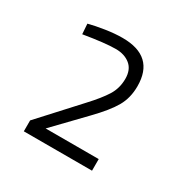

<svg xmlns="http://www.w3.org/2000/svg" viewBox="-89 -875 458 473"><g transform="rotate(30 140.0 -638.5)"><path d="M36 -509 134 -616Q161 -645 174.5 -666.5Q188 -688 188 -715Q188 -741 172 -754Q156 -767 131 -767Q101 -767 41 -757L39 -786Q58 -791 84 -795Q110 -799 132 -799Q223 -799 223 -714Q223 -681 208.5 -655.5Q194 -630 159 -594L79 -511H230V-478H36Z"/></g></svg>

Font: Cairo ExtraLight
Style: Regular
Weight: 275
Designer: Mohamed Gaber, Accademia di Belle Arti di Urbino and others
Foundry: Kief Type Foundry, Accademia di Belle Arti di Urbino and others
Version: Version 3.011